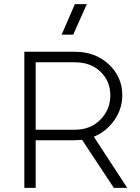

<svg xmlns="http://www.w3.org/2000/svg" viewBox="-20 -911 679 931"><path d="M344 -660Q442 -660 507.5 -599Q573 -538 573 -449Q573 -384 535 -329Q497 -274 435 -248L597 0H532L378 -233Q356 -231 344 -231H153V0H98V-660ZM153 -282H343Q419 -282 467 -331Q515 -380 515 -449Q515 -517 467.5 -563Q420 -609 343 -609H153ZM279 -743 343 -891H401L335 -743Z"/></svg>

Font: Human Sans Light
Style: Regular
Weight: 300
Designer: Tim Radville
Foundry: Continuum
Version: Version 1.000;FEAKit 1.0